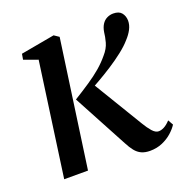

<svg xmlns="http://www.w3.org/2000/svg" viewBox="-104 -632 719 739"><g transform="rotate(-20 256.0 -262.0)"><path d="M40.5 0 105.5 -466 49 -486.5 53 -509.5 191.5 -534.5 211.5 -521 138 0ZM389 10.5Q369 10.5 354.2 3.8Q339.5 -3 328.5 -16.8Q317.5 -30.5 307 -51L188 -273Q224.5 -295.5 253.2 -314.8Q282 -334 304.8 -353.5Q327.5 -373 345.5 -395Q364.5 -416.5 370.8 -439.5Q377 -462.5 378.5 -479.5Q381.5 -498 389.5 -510.5Q397.5 -523 409.8 -529Q422 -535 435.5 -535Q459 -535 469.5 -522Q480 -509 480.5 -490Q480.5 -472 471.5 -454.8Q462.5 -437.5 447 -421Q431.5 -403 406 -383Q380.5 -363 351 -344Q321.5 -325 293 -308.8Q264.5 -292.5 243 -281.5L266.5 -311.5L395 -99Q407.5 -78 420.2 -63.5Q433 -49 446 -49Q456 -49 468 -55Q480 -61 494 -76L506 -54.5Q496.5 -39.5 479.8 -24.5Q463 -9.5 440 0.5Q417 10.5 389 10.5Z"/></g></svg>

Font: Merriweather 96pt
Style: Italic
Weight: 400
Italic angle: -7.8°
Version: Version 2.101